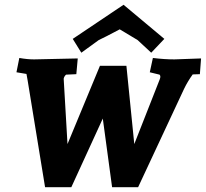

<svg xmlns="http://www.w3.org/2000/svg" viewBox="-20 -785 863 805"><path d="M818 -474 788 -473Q767 -444 752 -413L559 0H450L411 -288L279 0H169L96 -447L91 -475L49 -482L61 -542Q94 -536 123 -536L306 -540L300 -474L257 -472Q249 -465 247 -455L263 -181L399 -509H510L543 -181L650 -453Q655 -466 649 -472L608 -482L621 -542Q669 -536 711 -536L823 -540ZM498 -765 669 -622 614 -564 557 -617 482 -662Q414 -626 394 -617L321 -564L285 -622Z"/></svg>

Font: Andada SC
Style: Bold Italic
Weight: 700
Italic angle: -8.29999°
Designer: Carolina Giovagnoli
Foundry: Carolina Giovagnoli
Version: Version 1.003